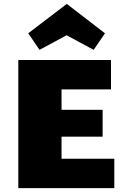

<svg xmlns="http://www.w3.org/2000/svg" viewBox="-20 -966 639 986"><path d="M567 -151V0H74V-658H550V-507H296V-402H507V-264H296V-151ZM461 -710 322 -785 183 -710 125 -795 323 -946 519 -795Z"/></svg>

Font: Ysabeau Black
Style: Regular
Weight: 900
Designer: Christian Thalmann (Catharsis Fonts)
Version: Version 0.003